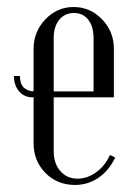

<svg xmlns="http://www.w3.org/2000/svg" viewBox="-20 -523 376 550"><path d="M76.2 -382.8Q76.2 -432.1 109.9 -467.5Q143.6 -502.9 190.9 -502.9Q238.3 -502.9 272.2 -467.8Q306.2 -432.6 306.2 -383.8V-244.1H133.8V-89.8Q133.8 -54.7 152.8 -33Q171.9 -11.2 202.1 -11.2Q230.5 -11.2 255.9 -29.8Q281.2 -48.3 294.9 -79.1L310.1 -71.8Q292 -34.2 262 -13.7Q231.9 6.8 194.8 6.8Q144 6.8 110.1 -27.6Q76.2 -62 76.2 -112.8V-244.1H74.2Q49.3 -244.1 34.7 -261.2Q20 -278.3 20 -305.2H37.1Q37.1 -283.7 47.6 -272.9Q58.1 -262.2 76.2 -261.2ZM133.8 -261.2H248V-414.1Q248 -446.8 232.9 -466.3Q217.8 -485.8 191.9 -485.8Q165.5 -485.8 149.7 -466.3Q133.8 -446.8 133.8 -414.1Z"/></svg>

Font: Moniqa Narrow Heading
Style: Regular
Weight: 400
Width: 4
Designer: Rajesh Rajput
Foundry: Rajesh Rajput
Version: Version 1.000